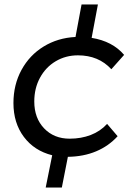

<svg xmlns="http://www.w3.org/2000/svg" viewBox="-20 -697 622 857"><path d="M458 -144 505 -89Q465 -45 409 -21.5Q353 2 283 3L256 140H184L213 -4Q133 -24 86.5 -86Q40 -148 40 -237Q40 -319 76 -385Q112 -451 175 -489.5Q238 -528 317 -532L344 -677H417L389 -528Q482 -513 534 -452L477 -388Q420 -450 328 -450Q273 -450 228.5 -423.5Q184 -397 158.5 -350Q133 -303 133 -244Q133 -170 177 -124Q221 -78 291 -78Q342 -78 385 -94.5Q428 -111 458 -144Z"/></svg>

Font: TypoPRO Montserrat Alternates
Style: Italic
Weight: 400
Italic angle: -11.3°
Designer: Julieta Ulanovsky
Foundry: Julieta Ulanovsky
Version: Version 6.001